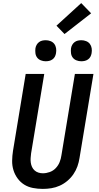

<svg xmlns="http://www.w3.org/2000/svg" viewBox="-20 -1213 640 1241"><path d="M257 8Q224 8 193 2Q162 -4 137 -19.5Q112 -35 94 -59.5Q76 -84 67 -113Q58 -142 58.5 -174Q59 -206 64 -238L146 -735H266L181 -222Q179 -207 178 -191.5Q177 -176 179 -161.5Q181 -147 187 -134Q193 -121 203.5 -111.5Q214 -102 228 -97.5Q242 -93 257 -93Q279 -93 301.5 -101Q324 -109 340.5 -126.5Q357 -144 365.5 -165.5Q374 -187 377 -209L464 -735H584L494 -192Q490 -165 480.5 -138Q471 -111 454.5 -87Q438 -63 415.5 -44Q393 -25 366.5 -13Q340 -1 312 3.5Q284 8 257 8ZM505 -817Q489 -817 474 -823Q459 -829 450 -841Q441 -853 439 -869Q437 -885 439 -901Q441 -913 447 -923.5Q453 -934 462.5 -941Q472 -948 483 -950.5Q494 -953 506 -953Q522 -953 537 -947Q552 -941 561 -929Q570 -917 572.5 -901Q575 -885 572 -869Q570 -857 564.5 -846.5Q559 -836 549 -829Q539 -822 528 -819.5Q517 -817 505 -817ZM275 -817Q259 -817 244 -823Q229 -829 220 -841Q211 -853 209 -869Q207 -885 209 -901Q211 -913 217 -923.5Q223 -934 232.5 -941Q242 -948 253 -950.5Q264 -953 276 -953Q292 -953 307 -947Q322 -941 331 -929Q340 -917 342.5 -901Q345 -885 342 -869Q340 -857 334.5 -846.5Q329 -836 319 -829Q309 -822 298 -819.5Q287 -817 275 -817ZM397 -993 345 -1047 505 -1193 569 -1127Z"/></svg>

Font: Iosevka Aile Oblique
Style: Bold
Weight: 700
Italic angle: -9°
Designer: Belleve Invis
Foundry: Belleve Invis
Version: Version 31.1.0; ttfautohint (v1.8.4)